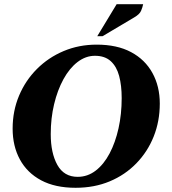

<svg xmlns="http://www.w3.org/2000/svg" viewBox="-20 -882 819 912"><path d="M339 10Q242 10 175.5 -25.5Q109 -61 74.5 -124.5Q40 -188 40 -271Q40 -355 70.5 -427.5Q101 -500 155.5 -554.5Q210 -609 282.5 -639.5Q355 -670 439 -670Q536 -670 602.5 -634.5Q669 -599 704 -535.5Q739 -472 739 -390Q739 -306 710 -233.5Q681 -161 627.5 -106Q574 -51 501 -20.5Q428 10 339 10ZM349 -42Q396 -42 434.5 -71.5Q473 -101 500.5 -153Q528 -205 543 -272.5Q558 -340 558 -416Q558 -476 546 -521Q534 -566 506 -591.5Q478 -617 431 -617Q387 -617 348.5 -587.5Q310 -558 281.5 -506Q253 -454 237 -387Q221 -320 221 -245Q221 -155 252.5 -98.5Q284 -42 349 -42ZM442 -710 534 -862H660Q657 -847 650 -830.5Q643 -814 617 -799L467 -710Z"/></svg>

Font: Spectral SC ExtraBold
Style: Italic
Weight: 800
Italic angle: -10°
Designer: Jean-Baptiste Levee
Foundry: Production Type
Version: Version 2.001